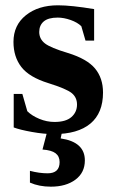

<svg xmlns="http://www.w3.org/2000/svg" viewBox="-20 -491 429 717"><path d="M364.7 -145.5Q364.7 -68.8 317.6 -29.5Q270.5 9.8 180.7 9.8Q143.6 9.8 98.9 1.7Q54.2 -6.3 31.2 -15.1V-140.1H63.5L82 -75.7Q99.1 -58.6 127 -47.1Q154.8 -35.6 183.6 -35.6Q226.1 -35.6 246.8 -54Q267.6 -72.3 267.6 -100.6Q267.6 -127.4 247.6 -143.6Q227.5 -159.7 160.2 -180.7Q89.4 -202.6 59.8 -240.7Q30.3 -278.8 30.3 -334.5Q30.3 -397 76.7 -434.1Q123 -471.2 196.3 -471.2Q246.6 -471.2 331.5 -457V-339.4H299.3L283.7 -393.1Q269.5 -407.2 243.9 -416.3Q218.3 -425.3 195.3 -425.3Q160.2 -425.3 143.3 -410.9Q126.5 -396.5 126.5 -371.6Q126.5 -345.7 147.5 -329.1Q168.5 -312.5 233.9 -293Q305.2 -271 335 -235.1Q364.7 -199.2 364.7 -145.5ZM169.9 206.1Q126 206.1 91.8 190.9V147Q127 156.2 157.7 156.2Q202.6 156.2 202.6 114.3Q202.6 92.8 187.5 81.3Q172.4 69.8 138.7 67.4L163.6 -27.8H217.8L206.5 25.9Q296.9 39.1 296.9 107.9Q296.9 153.8 261.7 179.9Q226.6 206.1 169.9 206.1Z"/></svg>

Font: Liberation Serif
Style: Bold
Weight: 700
Designer: Steve Matteson
Foundry: Ascender Corporation
Version: Version 2.1.5